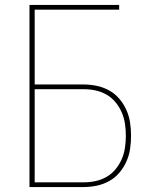

<svg xmlns="http://www.w3.org/2000/svg" viewBox="-20 -755 640 775"><path d="M99 0V-735H461V-716H120V-414H317Q344 -414 370.5 -408.5Q397 -403 420.5 -390Q444 -377 461.5 -356.5Q479 -336 490 -311.5Q501 -287 505 -260.5Q509 -234 509 -207Q509 -180 505 -153.5Q501 -127 490 -102.5Q479 -78 461.5 -57.5Q444 -37 420.5 -24Q397 -11 370.5 -5.5Q344 0 317 0ZM317 -19Q342 -19 365.5 -24Q389 -29 410 -41Q431 -53 446.5 -72Q462 -91 471.5 -113Q481 -135 484.5 -159Q488 -183 488 -207Q488 -231 484.5 -255Q481 -279 471.5 -301Q462 -323 446.5 -342Q431 -361 410 -373Q389 -385 365.5 -390Q342 -395 317 -395H120V-19Z"/></svg>

Font: Iosevka Curly Thin Extended
Style: Regular
Weight: 100
Width: 7
Monospace: yes
Designer: Belleve Invis
Foundry: Belleve Invis
Version: Version 11.1.0; ttfautohint (v1.8.3)